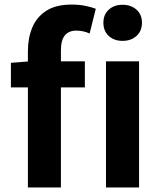

<svg xmlns="http://www.w3.org/2000/svg" viewBox="-20 -832 650 852"><path d="M103.8 0V-605.1Q103.8 -663.3 123.3 -710.1Q142.9 -756.8 185.6 -784.3Q228.3 -811.7 298.3 -811.7Q331.7 -811.7 358.9 -806Q386.1 -800.3 405.1 -793.1L377.7 -683.3Q349.6 -696.2 318.4 -696.2Q285.8 -696.2 268.1 -675.3Q250.3 -654.4 250.3 -607.9V0ZM28.4 -444.1V-553.2L112.3 -559.8H356.6V-444.1ZM450.3 0V-559.8H597.1V0ZM523.9 -650.6Q486.3 -650.6 462.5 -672.6Q438.8 -694.5 438.8 -731.4Q438.8 -767.1 462.5 -789Q486.3 -810.8 523.9 -810.8Q561.5 -810.8 585.8 -789Q610 -767.1 610 -731.4Q610 -694.5 585.8 -672.6Q561.5 -650.6 523.9 -650.6Z"/></svg>

Font: Shanggu Sans SC VF
Style: Regular
Weight: 250
Designer: GuiWonder
Version: Version 1.021